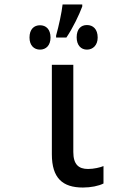

<svg xmlns="http://www.w3.org/2000/svg" viewBox="-20 -829 570 859"><path d="M231 -670V-661H277C306 -704 334 -762 348 -800V-809H260C256 -772 243 -713 231 -670ZM369 -607C396 -607 417 -627 417 -661C417 -699 396 -717 369 -717C342 -717 323 -699 323 -662C323 -627 342 -607 369 -607ZM159 -607C186 -607 206 -626 206 -661C206 -698 186 -716 159 -716C132 -716 112 -698 112 -661C112 -626 132 -607 159 -607ZM351 10C387 10 421 3 443 -8V-86C429 -80 400 -73 374 -73C332 -73 308 -93 308 -149V-539H212V-139C212 -32 260 10 351 10Z"/></svg>

Font: Noto Sans Mono Condensed Medium
Style: Regular
Weight: 500
Width: 3
Designer: Monotype Design Team
Foundry: Monotype Imaging Inc.
Version: Version 2.014